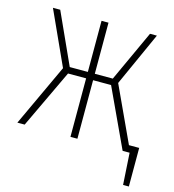

<svg xmlns="http://www.w3.org/2000/svg" viewBox="-101 -605 754 831"><g transform="rotate(15 276.0 -189.0)"><path d="M505.9 -30.8H551.8V142.1H525.9L517.1 0H485.8L363.8 -262.2H283.2V0H252V-262.2H170.9L46.9 0H14.2L144 -278.8L34.2 -520H66.9L170.9 -291H252V-520H283.2V-291H363.8L469.2 -520H500L391.1 -278.8Z"/></g></svg>

Font: Fira Sans Compressed UltraLight
Style: Regular
Weight: 200
Width: 1
Designer: Carrois Corporate & Edenspiekermann AG
Foundry: Carrois Corporate GbR & Edenspiekermann AG
Version: Version 4.203;PS 004.203;hotconv 1.0.88;makeotf.lib2.5.64775